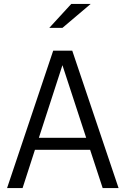

<svg xmlns="http://www.w3.org/2000/svg" viewBox="-20 -958 640 978"><path d="M16 0 251 -700H348L584 0H503L439 -195H158L95 0ZM178 -256H419L298 -626ZM231 -816 343 -938H442L298 -816Z"/></svg>

Font: Red Hat Mono VF Light
Style: Regular
Weight: 300
Monospace: yes
Designer: Pentagram, MCKL
Foundry: Pentagram, MCKL
Version: Version 1.023